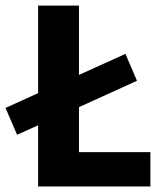

<svg xmlns="http://www.w3.org/2000/svg" viewBox="-34 -672 598 692"><path d="M27.5 -186.3 -14.1 -283 120.9 -344.2 233.4 -394.2 418.1 -477.8 459.7 -380.9 233.4 -278 120.9 -228.3ZM103.4 0V-651.7H250.6V-123.7H508V0Z"/></svg>

Font: Mada
Style: Regular
Weight: 400
Designer: Khaled Hosny
Version: Version 1.5